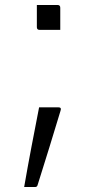

<svg xmlns="http://www.w3.org/2000/svg" viewBox="-20 -531 390 771"><path d="M222 -411H139Q128 -411 128 -422V-511H211Q222 -511 222 -500ZM121 220H77Q92 134 106 60.5Q120 -13 137 -100H215Q228 -100 223 -86Q201 -12 178 61.5Q155 135 131 212Q129 220 121 220Z"/></svg>

Font: Recursive Sn Lnr St Lt
Style: Regular
Weight: 300
Version: Version 1.079;hotconv 1.0.112;makeotfexe 2.5.65598; ttfautoh